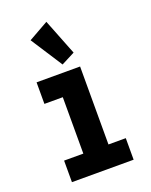

<svg xmlns="http://www.w3.org/2000/svg" viewBox="-135 -782 670 854"><g transform="rotate(-20 200.0 -354.5)"><path d="M55 0V-102H146V-369H59V-471H265V-102H347V0ZM195 -506 98 -656 192 -709 259 -539Z"/></g></svg>

Font: Inconsolata Condensed Black
Style: Regular
Weight: 900
Width: 3
Monospace: yes
Designer: Raph Levien, Cyreal, Brenton Simpson
Foundry: Raph Levien, Cyreal, Google
Version: Version 3.001; ttfautohint (v1.8.2.53-6de2)